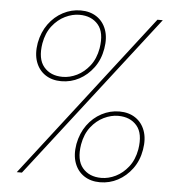

<svg xmlns="http://www.w3.org/2000/svg" viewBox="-52 -759 737 819"><g transform="rotate(5 316.5 -349.5)"><path d="M49 0 590 -700H613L71 0ZM406 12Q366 12 337.5 -7Q309 -26 296.5 -60.5Q284 -95 292 -142Q301 -189 326 -223.5Q351 -258 387 -277Q423 -296 463 -296Q503 -296 531.5 -277Q560 -258 572.5 -223.5Q585 -189 577 -142Q569 -95 543.5 -60.5Q518 -26 482.5 -7Q447 12 406 12ZM204 -403Q164 -403 135.5 -422Q107 -441 94.5 -475.5Q82 -510 90 -557Q99 -604 124 -638.5Q149 -673 185 -692Q221 -711 261 -711Q301 -711 329.5 -692Q358 -673 370.5 -638.5Q383 -604 375 -557Q367 -510 341.5 -475.5Q316 -441 280.5 -422Q245 -403 204 -403ZM410 -7Q441 -7 471.5 -22Q502 -37 525.5 -67Q549 -97 557 -142Q568 -210 539.5 -243.5Q511 -277 459 -277Q429 -277 398 -262Q367 -247 343.5 -217Q320 -187 312 -142Q301 -75 329.5 -41Q358 -7 410 -7ZM208 -422Q239 -422 269.5 -437Q300 -452 323.5 -482Q347 -512 355 -557Q366 -625 337.5 -658.5Q309 -692 257 -692Q227 -692 196 -677Q165 -662 141.5 -632Q118 -602 110 -557Q99 -490 127.5 -456Q156 -422 208 -422Z"/></g></svg>

Font: DM Sans Thin
Style: Italic
Weight: 250
Italic angle: -10°
Designer: Colophon Foundry, Jonny Pinhorn
Foundry: Colophon Foundry
Version: Version 4.004;gftools[0.9.30]